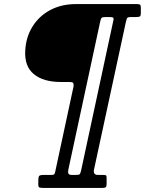

<svg xmlns="http://www.w3.org/2000/svg" viewBox="-20 -770 710 940"><path d="M103.5 -520.5Q106.5 -587.5 138.8 -639.5Q171 -691.5 226 -720.8Q281 -750 351.5 -750H650.5Q661 -750 665.2 -747.2Q669.5 -744.5 669.5 -733V-707Q669.5 -692.5 664.8 -689.5Q660 -686.5 645 -686.5H620Q605 -686.5 602.2 -681.2Q599.5 -676 596 -661L440.5 59Q434.5 86.5 459.5 86.5H484.5Q494.5 86.5 498.2 88.2Q502 90 502 100V129.5Q502 142 498.2 146Q494.5 150 482 150H190Q180 150 173.8 148Q167.5 146 167.5 135V116Q167.5 97.5 171.2 92Q175 86.5 193.5 86.5H229Q241 86.5 244.5 84Q248 81.5 250.5 70L340.5 -349Q341 -362 336.8 -365.2Q332.5 -368.5 320 -368.5H279.5Q192.5 -368.5 146 -406.8Q99.5 -445 103.5 -520.5ZM377 65 535.5 -672Q537.5 -682 532.8 -684.2Q528 -686.5 517 -686.5H495Q480.5 -686.5 477 -682.2Q473.5 -678 470.5 -664L314.5 61Q312 73 315 79.8Q318 86.5 332 86.5H350Q366 86.5 369.8 83.2Q373.5 80 377 65Z"/></svg>

Font: Besley* Narrow Medium
Style: Italic
Weight: 500
Width: 4
Italic angle: -13°
Designer: Owen Earl
Foundry: indestructible type*
Version: Version 3.000; ttfautohint (v1.8.3)